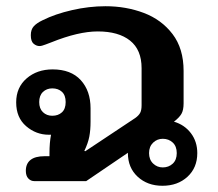

<svg xmlns="http://www.w3.org/2000/svg" viewBox="-20 -582 701 617"><path d="M391 -90V-91L257 0H90Q79 0 71 -8.5Q63 -17 63 -33Q63 -56 78 -68Q93 -80 123 -80H139V-89Q139 -124 144 -149H137Q96 -149 64 -176.5Q32 -204 32 -253Q32 -301 65.5 -330Q99 -359 149 -359Q208 -359 239.5 -324.5Q271 -290 271 -234V-191Q271 -164 267 -143Q263 -122 251 -97L254 -96L415 -203Q426 -211 430.5 -219.5Q435 -228 435 -244V-363Q435 -422 398 -451.5Q361 -481 294 -481Q232 -481 145 -446Q139 -444 126.5 -439Q114 -434 107 -434Q97 -434 88 -441.5Q79 -449 79 -469Q79 -487 88.5 -497.5Q98 -508 117 -517Q157 -537 211.5 -549.5Q266 -562 319 -562Q385 -562 442 -540.5Q499 -519 534.5 -472.5Q570 -426 570 -354V-250Q570 -228 563 -216Q556 -204 539 -191Q573 -181 593.5 -154Q614 -127 614 -90Q614 -43 582.5 -14Q551 15 502 15Q454 15 422.5 -14Q391 -43 391 -90ZM191 -254Q191 -276 179 -287Q167 -298 148 -298Q130 -298 118 -286.5Q106 -275 106 -254Q106 -233 118 -221.5Q130 -210 148 -210Q167 -210 179 -221Q191 -232 191 -254ZM548 -90Q548 -112 535 -124Q522 -136 503 -136Q485 -136 472 -123.5Q459 -111 459 -90Q459 -69 472 -56.5Q485 -44 503 -44Q522 -44 535 -56Q548 -68 548 -90Z"/></svg>

Font: Maitree
Style: Bold
Weight: 700
Designer: CadsonDemak Team
Foundry: CadsonDemak
Version: Version 1.002